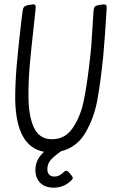

<svg xmlns="http://www.w3.org/2000/svg" viewBox="-20 -692 539 884"><path d="M457 -672Q466 -672 469 -667.5Q472 -663 471 -651Q464 -530 455 -430Q442 -304 427 -225.5Q412 -147 373 -80.5Q334 -14 262 4Q230 26 214 44Q198 62 198 87Q198 103 206.5 112Q215 121 231 121Q253 121 274 100Q280 94 285 94Q292 94 302 107Q315 121 315 127Q315 132 309 138Q275 172 227 172Q187 172 165 149.5Q143 127 143 91Q143 42 183 7Q54 -16 50 -234Q50 -310 56.5 -386Q63 -462 76 -576Q79 -595 83 -633Q85 -653 90 -659Q95 -665 107 -668Q129 -672 132 -672Q141 -672 143 -667.5Q145 -663 144 -651L135 -567Q123 -461 117 -392Q111 -323 111 -253Q111 -159 136 -105Q161 -51 219 -51Q280 -51 315 -103Q350 -155 364.5 -223Q379 -291 390 -386L394 -420Q401 -473 406 -569L410 -633Q411 -653 415 -659Q419 -665 431 -668Q453 -672 457 -672Z"/></svg>

Font: Farsan
Style: Regular
Weight: 400
Version: Version 1.001g;PS 1.001;hotconv 1.0.86;makeotf.lib2.5.63406 